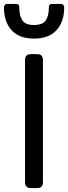

<svg xmlns="http://www.w3.org/2000/svg" viewBox="-54 -955 346 975"><path d="M-34 -917Q-34 -925 -29.5 -930Q-25 -935 -18 -935H27Q37 -935 40.5 -930.5Q44 -926 44 -916Q44 -874 60 -851Q76 -828 119 -828Q162 -828 178 -851Q194 -874 194 -916Q194 -926 197.5 -930.5Q201 -935 211 -935H256Q263 -935 267.5 -930Q272 -925 272 -917Q272 -845 233 -802Q194 -759 119 -759Q43 -759 4.5 -802Q-34 -845 -34 -917ZM73 -30V-650Q73 -680 103 -680H134Q150 -680 157 -672.5Q164 -665 164 -650V-30Q164 -15 157 -7.5Q150 0 134 0H103Q73 0 73 -30Z"/></svg>

Font: Mitr Light
Style: Regular
Weight: 300
Designer: Thanarat Vachiruckul
Foundry: Cadson Demak
Version: Version 1.002